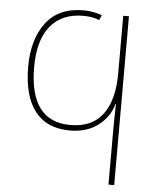

<svg xmlns="http://www.w3.org/2000/svg" viewBox="-54 -583 709 870"><g transform="rotate(5 300.0 -148.5)"><path d="M472 -3Q472 -61 474 -127H472Q455 -66 403.5 -27.5Q352 11 276 11Q171 11 117 -58.5Q63 -128 63 -262Q63 -384 120 -460.5Q177 -537 292 -537Q335 -537 375 -522L365 -499Q335 -512 292 -512Q194 -512 142 -447.5Q90 -383 90 -262Q90 -14 276 -14Q375 -14 423.5 -79.5Q472 -145 472 -265V-528H498V240H472Z"/></g></svg>

Font: Noto Sans Mono UI Thin
Style: Regular
Weight: 250
Monospace: yes
Designer: Monotype Design team
Foundry: Monotype Imaging Inc.
Version: Version 1.000